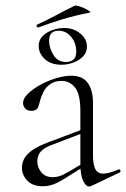

<svg xmlns="http://www.w3.org/2000/svg" viewBox="-20 -672 460 700"><path d="M313 6Q309 8 305 8Q293 8 283 -13Q273 -34 273 -74V-267Q273 -329 253.5 -353Q234 -377 205 -377Q180 -377 163.5 -365.5Q147 -354 138.5 -337Q130 -320 126 -305Q124 -295 119 -281.5Q114 -268 94 -268Q79 -268 71.5 -277Q64 -286 64 -296Q64 -313 82 -330.5Q100 -348 127.5 -363Q155 -378 185 -387Q215 -396 240 -396Q281 -396 300 -369.5Q319 -343 319 -297V-108Q319 -72 327.5 -55.5Q336 -39 357 -39Q376 -39 412 -54Q417 -56 419 -50.5Q421 -45 416 -43ZM136 7Q99 7 79.5 -13.5Q60 -34 60 -61Q60 -78 68.5 -94Q77 -110 98.5 -125Q120 -140 158 -154L283 -201L285 -188L167 -143Q146 -135 135 -125.5Q124 -116 120 -105.5Q116 -95 116 -84Q116 -62 130.5 -44Q145 -26 173 -26Q184 -26 196 -29.5Q208 -33 225 -43L292 -82L294 -70L219 -23Q194 -7 175 0Q156 7 136 7ZM204 -436Q165 -436 143 -457Q121 -478 121 -504Q121 -526 135.5 -540.5Q150 -555 171.5 -562.5Q193 -570 214 -570Q248 -570 272.5 -550Q297 -530 297 -502Q297 -481 283 -466.5Q269 -452 248 -444Q227 -436 204 -436ZM220 -446Q258 -446 258 -484Q258 -515 239.5 -537.5Q221 -560 194 -560Q159 -560 159 -524Q159 -497 175 -471.5Q191 -446 220 -446ZM120 -572Q116 -571 114 -576Q112 -581 115 -582Q154 -600 186.5 -617.5Q219 -635 252 -651Q255 -653 266 -650Q277 -647 288.5 -641.5Q300 -636 306 -631.5Q312 -627 307 -626Q251 -615 207 -601.5Q163 -588 120 -572Z"/></svg>

Font: Cormorant Garamond Light Light
Style: Regular
Weight: 300
Version: Version 4.001